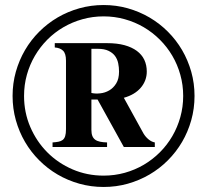

<svg xmlns="http://www.w3.org/2000/svg" viewBox="-20 -724 816 760"><path d="M750 -344.2Q750 -394 737.1 -439.9Q724.1 -485.8 700.7 -525.9Q677.2 -565.9 644.5 -598.6Q611.8 -631.3 571.8 -654.8Q531.7 -678.2 485.8 -691.2Q439.9 -704.1 390.1 -704.1Q340.3 -704.1 294.2 -691.2Q248 -678.2 208 -654.8Q168 -631.3 135.3 -598.6Q102.5 -565.9 79.1 -525.9Q55.7 -485.8 42.7 -439.9Q29.8 -394 29.8 -344.2Q29.8 -294.4 42.7 -248.3Q55.7 -202.1 79.1 -162.1Q102.5 -122.1 135.3 -89.4Q168 -56.6 208 -33.2Q248 -9.8 294.2 3.2Q340.3 16.1 390.1 16.1Q439.9 16.1 485.8 3.2Q531.7 -9.8 571.8 -33.2Q611.8 -56.6 644.5 -89.4Q677.2 -122.1 700.7 -162.1Q724.1 -202.1 737.1 -248.3Q750 -294.4 750 -344.2ZM705.1 -344.2Q705.1 -300.8 693.8 -260.5Q682.6 -220.2 662.1 -185.1Q641.6 -149.9 612.8 -121.1Q584 -92.3 549.1 -71.8Q514.2 -51.3 473.9 -40Q433.6 -28.8 390.1 -28.8Q324.7 -28.8 267.3 -53.5Q210 -78.1 167.2 -121.1Q124.5 -164.1 99.9 -221.4Q75.2 -278.8 75.2 -344.2Q75.2 -387.7 86.4 -428Q97.7 -468.3 118.2 -503.2Q138.7 -538.1 167.2 -566.9Q195.8 -595.7 231 -616.2Q266.1 -636.7 306.4 -647.9Q346.7 -659.2 390.1 -659.2Q433.6 -659.2 473.9 -647.9Q514.2 -636.7 549.1 -616.2Q584 -595.7 612.8 -566.9Q641.6 -538.1 662.1 -503.2Q682.6 -468.3 693.8 -428Q705.1 -387.7 705.1 -344.2ZM592.8 -142.1V-160.2Q579.6 -162.6 567.6 -172.6Q555.7 -182.6 547.9 -195.8L470.2 -336.9Q513.7 -349.1 537.4 -377Q561 -404.8 561 -440.9Q561 -466.3 551.3 -487.1Q541.5 -507.8 521.7 -522.5Q502 -537.1 472.7 -545.2Q443.4 -553.2 403.8 -553.2H196.8V-536.1Q217.8 -534.7 229.5 -523.4Q241.2 -512.2 241.2 -483.9V-212.9Q241.2 -195.3 238 -185.3Q234.9 -175.3 228.3 -170.2Q221.7 -165 211.7 -163.1Q201.7 -161.1 188 -160.2V-142.1H403.8V-160.2Q387.7 -160.6 376 -163.1Q364.3 -165.5 356.7 -171.1Q349.1 -176.8 345.5 -186Q341.8 -195.3 341.8 -210V-330.1H366.2L470.2 -142.1ZM451.2 -440.9Q451.2 -411.6 439.9 -393.6Q428.7 -375.5 412.1 -366Q395.5 -356.4 376.5 -354.5Q357.4 -352.5 341.8 -356V-530.8H367.2Q393.1 -530.8 409.4 -522.9Q425.8 -515.1 435.1 -502.7Q444.3 -490.2 447.8 -473.9Q451.2 -457.5 451.2 -440.9Z"/></svg>

Font: Galatia SIL
Style: Bold
Weight: 700
Designer: Development by SIL's NRSI team
Version: Version 2.1